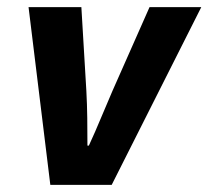

<svg xmlns="http://www.w3.org/2000/svg" viewBox="-20 -518 584 538"><path d="M121 0 60 -498H208L222 -263Q224 -226 224.5 -187.5Q225 -149 225 -110H229Q247 -149 262.5 -186.5Q278 -224 295 -263L399 -498H544L293 0Z"/></svg>

Font: Source Sans 3 ExtraBold
Style: Italic
Weight: 800
Italic angle: -11°
Version: Version 3.052;hotconv 1.1.0;makeotfexe 2.6.0